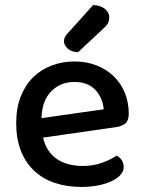

<svg xmlns="http://www.w3.org/2000/svg" viewBox="-20 -725 567 759"><path d="M150 -181Q164 -124 204.5 -96.5Q245 -69 308 -69Q350 -69 385 -82Q420 -95 441 -110Q469 -94 469 -65Q469 -48 456 -33.5Q443 -19 420.5 -8.5Q398 2 367.5 8Q337 14 302 14Q244 14 196.5 -2Q149 -18 115 -50Q81 -82 62.5 -129Q44 -176 44 -238Q44 -298 62 -343.5Q80 -389 111 -419.5Q142 -450 184 -466Q226 -482 274 -482Q322 -482 361.5 -466.5Q401 -451 429.5 -423.5Q458 -396 473.5 -358Q489 -320 489 -275Q489 -250 477 -238.5Q465 -227 442 -223ZM274 -401Q219 -401 182.5 -364Q146 -327 144 -258L390 -293Q386 -338 357 -369.5Q328 -401 274 -401ZM348 -705Q378 -704 395 -689.5Q412 -675 412 -658Q412 -641 405 -630.5Q398 -620 381 -605L289 -519Q263 -519 248 -532.5Q233 -546 233 -562Q233 -572 237.5 -580Q242 -588 250 -596Z"/></svg>

Font: Baloo Bhai 2 Medium
Style: Regular
Weight: 500
Designer: Supriya Tembe, Noopur Datye and Ek Type
Foundry: Ek Type
Version: Version 1.640;PS 1.000;hotconv 16.6.51;makeotf.lib2.5.65220;